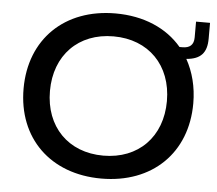

<svg xmlns="http://www.w3.org/2000/svg" viewBox="-51 -767 943 834"><g transform="rotate(5 420.0 -350.0)"><path d="M420 10C642 10 790 -134 790 -350C790 -422 773 -486 743 -540C806 -545 832 -575 832 -636V-705H771V-636C771 -603 753 -589 722 -589H709C644 -666 543 -710 420 -710C198 -710 50 -566 50 -350C50 -134 198 10 420 10ZM420 -90C267 -90 165 -194 165 -350C165 -506 267 -610 420 -610C573 -610 675 -506 675 -350C675 -194 573 -90 420 -90Z"/></g></svg>

Font: Goli Medium
Style: Regular
Weight: 500
Designer: jaikishan Patel
Foundry: MagicType
Version: Version 1.000;Glyphs 3.2 (3242)